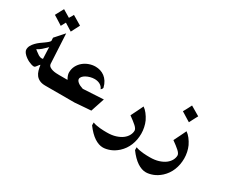

<svg xmlns="http://www.w3.org/2000/svg" viewBox="-142 -1217 2219 1868"><g transform="rotate(30 967.5 -282.5)"><path d="M183.6 -353.5 183.1 -379.4Q174.8 -372.1 166.5 -362.8Q151.4 -347.7 131.6 -330.3Q111.8 -313 84 -298.8Q88.4 -295.4 93 -291.7Q97.7 -288.1 101.6 -284.7Q119.1 -270.5 137.2 -259.3Q155.3 -248 176.3 -248Q182.1 -248 188 -250ZM338.4 -710Q326.7 -687 314 -662.6Q301.3 -638.2 289.1 -614.7L205.1 -667V-667.5Q204.1 -665 202.9 -662.8Q201.7 -660.6 200.7 -658.7V-659.2Q196.3 -649.9 189.5 -638.2Q187 -633.3 183.6 -627.4Q180.2 -621.6 176.8 -614.7Q164.1 -623 152.6 -630.4Q141.1 -637.7 129.4 -645Q115.7 -653.3 101.8 -662.4Q87.9 -671.4 74.2 -679.2Q78.1 -686 82 -693.8Q85.9 -701.7 89.8 -708.5Q97.7 -724.1 106.7 -740Q115.7 -755.9 124 -771.5L206.5 -722.2V-721.2Q210.4 -728.5 213.6 -733.9Q216.8 -739.3 222.2 -747.6Q222.2 -747.6 224.4 -751.2Q226.6 -754.9 228.8 -759.3Q231 -763.7 232.9 -767.6Q234.9 -771.5 234.9 -771.5ZM406.7 -35.6H338.4Q298.3 -35.6 272.7 -47.9Q247.1 -60.1 231.4 -80.6Q215.8 -101.1 208 -128.4Q200.2 -155.8 195.8 -186V-188Q190.4 -185.1 186.3 -179.7Q182.1 -174.3 178.2 -168.5Q170.9 -158.7 163.6 -149.9Q156.2 -141.1 147.5 -141.1Q135.3 -141.1 119.6 -145.8Q104 -150.4 87.6 -158.2Q71.3 -166 55.9 -176.8Q40.5 -187.5 28.3 -199.5Q16.1 -211.4 8.8 -224.4Q1.5 -237.3 1.5 -249.5Q1.5 -272.9 13.2 -293.9Q24.9 -314.9 43 -333.5Q61 -352.1 82 -367.9Q103 -383.8 121.6 -396Q131.3 -402.8 140.1 -409.7Q148.9 -416.5 156 -422.9Q163.1 -429.2 167.2 -435.1Q171.4 -440.9 171.4 -445.3Q171.4 -449.2 171.1 -453.4Q170.9 -457.5 170.4 -461.4Q169.9 -465.3 169.9 -469.7Q169.9 -474.1 169.9 -478Q178.7 -487.8 187 -496.8Q195.3 -505.9 203.6 -515.6Q217.8 -531.2 231.4 -546.9Q245.1 -562.5 259.3 -578.1L276.9 -245.1Q279.3 -226.1 293.9 -215.6Q308.6 -205.1 327.9 -200Q347.2 -194.8 367.2 -193.6Q387.2 -192.4 400.4 -192.4H406.7Z M898.4 -204.1Q897 -200.2 893.1 -188.5Q889.2 -176.8 884 -160.9Q878.9 -145 872.8 -127.2Q866.7 -109.4 861.6 -93.5Q856.4 -77.6 852.5 -65.4Q848.6 -53.2 847.2 -49.3Q841.8 -48.8 827.9 -47.9Q814 -46.9 795.7 -45.7Q777.3 -44.4 757.1 -42.7Q736.8 -41 718.5 -39.8Q700.2 -38.6 686.3 -37.4Q672.4 -36.1 667.5 -35.6H381.8V-192.4H495.6V-195.3Q484.9 -212.9 479 -230.2Q473.1 -247.6 473.1 -262.7Q473.1 -303.2 490.2 -336.2Q507.3 -369.1 535.2 -392.3Q563 -415.5 598.4 -428.2Q633.8 -440.9 669.9 -440.9Q697.3 -440.9 723.9 -432.9Q750.5 -424.8 772.9 -408Q795.4 -391.1 812.3 -364.7Q829.1 -338.4 837.9 -302.2V-302.7Q838.4 -301.8 838.4 -299.3Q837.4 -293 834.2 -288.3Q831.1 -283.7 827.1 -279.8L821.3 -273.9Q815.4 -289.6 804.7 -300.8Q793.9 -312 780.8 -318.8Q767.6 -325.7 752.4 -328.9Q737.3 -332 722.2 -332Q698.2 -332 674.1 -325.4Q649.9 -318.8 630.6 -308.3Q611.3 -297.9 599.4 -283.9Q587.4 -270 587.4 -255.4Q587.4 -238.8 607.9 -221.4Q628.4 -204.1 668.5 -191.4Z M1380.4 -96.7Q1380.4 -27.3 1356 33Q1331.5 93.3 1283.7 137.2Q1242.7 173.8 1200 189.7Q1157.2 205.6 1122.1 205.6Q1076.2 205.6 1026.1 172.9Q976.1 140.1 924.8 70.8V38.6Q940.9 45.9 962.4 50Q983.9 54.2 1005.9 56.4Q1027.8 58.6 1048.6 59.1Q1069.3 59.6 1084 59.6Q1139.2 59.6 1181.2 46.4Q1223.1 33.2 1251.5 12Q1279.8 -9.3 1294.4 -36.4Q1309.1 -63.5 1309.1 -90.8Q1308.1 -112.3 1279.3 -138.2Q1250.5 -164.1 1199.7 -200.2Q1208.5 -218.3 1217 -235.6Q1225.6 -252.9 1233.9 -269.5Q1242.2 -286.6 1250.5 -303.7Q1258.8 -320.8 1267.1 -338.4Q1291 -322.8 1313.2 -294.2Q1335.4 -265.6 1352.1 -231.4Q1365.7 -201.2 1373 -166.3Q1380.4 -131.3 1380.4 -96.7Z M1775.4 -521Q1767.1 -506.3 1759.3 -491.2Q1751.5 -476.1 1744.1 -461.9Q1739.7 -453.6 1735.1 -444.3Q1730.5 -435.1 1725.6 -425.8Q1713.9 -432.6 1703.4 -439.2Q1692.9 -445.8 1681.6 -452.6Q1667 -461.4 1652.1 -470.9Q1637.2 -480.5 1621.6 -489.7Q1629.9 -503.9 1637.7 -518.3Q1645.5 -532.7 1652.3 -545.9Q1656.2 -553.7 1661.6 -564.2Q1667 -574.7 1670.9 -582.5ZM1862.8 -96.7Q1862.8 -27.3 1838.4 33Q1814 93.3 1766.1 137.2Q1725.1 173.8 1682.4 189.7Q1639.6 205.6 1604.5 205.6Q1558.6 205.6 1508.5 172.9Q1458.5 140.1 1407.2 70.8V38.6Q1423.3 45.9 1444.8 50Q1466.3 54.2 1488.3 56.4Q1510.3 58.6 1531 59.1Q1551.8 59.6 1566.4 59.6Q1621.6 59.6 1663.6 46.4Q1705.6 33.2 1733.9 12Q1762.2 -9.3 1776.9 -36.4Q1791.5 -63.5 1791.5 -90.8Q1790.5 -112.3 1761.7 -138.2Q1732.9 -164.1 1682.1 -200.2Q1690.9 -218.3 1699.5 -235.6Q1708 -252.9 1716.3 -269.5Q1724.6 -286.6 1732.9 -303.7Q1741.2 -320.8 1749.5 -338.4Q1773.4 -322.8 1795.7 -294.2Q1817.9 -265.6 1834.5 -231.4Q1848.1 -201.2 1855.5 -166.3Q1862.8 -131.3 1862.8 -96.7Z"/></g></svg>

Font: XB Khoramshahr
Style: Bold
Weight: 700
Designer: Behnam
Foundry: Irmug
Version: Version 8.005 2009